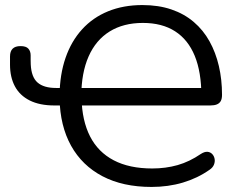

<svg xmlns="http://www.w3.org/2000/svg" viewBox="-20 -734 963 763"><path d="M582.1 8.9Q468.4 8.9 387.3 -33.6Q306.3 -76.1 262.5 -154.8Q218.7 -233.6 216.7 -342.6L231.8 -314.9H195.9Q137.8 -314.9 98.2 -334.7Q58.7 -354.5 39.2 -390.9Q19.8 -427.3 19.8 -476.9V-509.4Q19.8 -550.8 61.5 -550.8Q83.7 -550.8 92.7 -540.6Q101.8 -530.3 101.8 -514.1Q101.8 -504.1 101.8 -495.4Q101.8 -486.6 102.2 -478Q104.6 -427.3 129.4 -405.9Q154.1 -384.4 202.9 -384.4H231.8L216.7 -355.3Q217.6 -437.9 240.5 -504.2Q263.4 -570.5 306.3 -617.5Q349.1 -664.5 409.8 -689.2Q470.4 -713.9 545.7 -713.9Q609.9 -713.9 661 -696.5Q712.1 -679.1 750 -646.7Q787.9 -614.3 812.6 -569.8Q837.3 -525.4 849.8 -471.5Q862.3 -417.7 862.3 -357.3Q862.3 -341.3 857.2 -332.3Q852.1 -323.3 841.9 -319.1Q831.7 -314.9 815.6 -314.9H290.6L304 -344Q306 -254.4 337.9 -191.9Q369.8 -129.5 431.9 -97Q494 -64.5 585 -64.5Q638.4 -64.5 685.8 -77.9Q733.2 -91.4 778.3 -122.3Q792.9 -131.6 804.3 -130.7Q815.8 -129.8 823.4 -121.8Q830.9 -113.8 832.9 -102.4Q834.9 -91 830.1 -79.3Q825.3 -67.6 812.7 -59.3Q765.3 -25.9 707 -8.5Q648.7 8.9 582.1 8.9ZM547.7 -642.9Q470.6 -642.9 415.7 -608.9Q360.9 -574.9 332.2 -509.9Q303.5 -445 303 -352.5L290.6 -384.4H799.8L780.3 -352Q780.3 -447.5 753.9 -512Q727.5 -576.4 675.8 -609.6Q624.2 -642.9 547.7 -642.9Z"/></svg>

Font: Nunito ExtraLight
Style: Regular
Weight: 200
Designer: Vernon Adams
Foundry: Vernon Adams
Version: Version 3.602